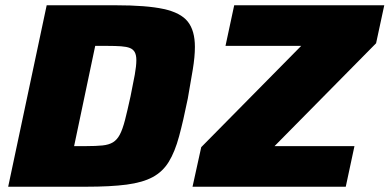

<svg xmlns="http://www.w3.org/2000/svg" viewBox="-20 -708 1477 728"><path d="M11 0 157 -688H419Q535 -688 600 -674Q665 -660 692 -626Q719 -592 719 -530Q719 -493 711 -444.5Q703 -396 692 -334Q675 -250 659 -191Q643 -132 620 -94.5Q597 -57 559 -36.5Q521 -16 460 -8Q399 0 306 0ZM261 -154H307Q344 -154 368.5 -156.5Q393 -159 408.5 -168.5Q424 -178 434.5 -198Q445 -218 454 -253Q463 -288 475 -343Q485 -391 491 -424.5Q497 -458 497 -480Q497 -499 491 -510Q485 -521 472.5 -526Q460 -531 439 -532.5Q418 -534 388 -534H341ZM710 0 743 -150 1122 -534H835L868 -688H1437L1406 -544L1021 -154H1324L1291 0Z"/></svg>

Font: Saira SemiExpanded ExtraBold
Style: Italic
Weight: 800
Width: 6
Italic angle: -12°
Designer: Hector Gatti with collaboration of the Omnibus-Type team
Foundry: Omnibus-Type
Version: Version 1.101